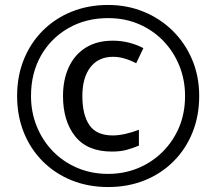

<svg xmlns="http://www.w3.org/2000/svg" viewBox="-20 -744 872 774"><path d="M416 10Q336 10 269 -17Q202 -44 152.5 -93.5Q103 -143 76 -210Q49 -277 49 -357Q49 -437 76 -504Q103 -571 152.5 -620.5Q202 -670 269 -697Q336 -724 416 -724Q492 -724 558.5 -697Q625 -670 675.5 -620.5Q726 -571 754.5 -504Q783 -437 783 -357Q783 -277 756 -210Q729 -143 679.5 -93.5Q630 -44 563 -17Q496 10 416 10ZM416 -43Q480 -43 536 -66Q592 -89 635 -131.5Q678 -174 702 -231Q726 -288 726 -357Q726 -422 703 -479Q680 -536 638.5 -579Q597 -622 540.5 -646.5Q484 -671 416 -671Q326 -671 255.5 -630.5Q185 -590 145 -519.5Q105 -449 105 -357Q105 -292 128 -235Q151 -178 192.5 -135Q234 -92 291 -67.5Q348 -43 416 -43ZM431 -133Q332 -133 283 -194.5Q234 -256 234 -357Q234 -422 257 -472.5Q280 -523 325 -551.5Q370 -580 435 -580Q500 -580 558 -550L529 -489Q479 -515 436 -515Q377 -515 344.5 -473Q312 -431 312 -357Q312 -281 340.5 -239.5Q369 -198 435 -198Q458 -198 486.5 -204.5Q515 -211 540 -221V-157Q516 -147 491 -140Q466 -133 431 -133Z"/></svg>

Font: Noto Sans Deseret
Style: Regular
Weight: 400
Designer: Monotype Design Team
Foundry: Monotype Imaging Inc.
Version: Version 2.001; ttfautohint (v1.8.4.7-5d5b)